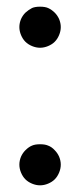

<svg xmlns="http://www.w3.org/2000/svg" viewBox="-20 -774 240 575"><path d="M43 -717Q48 -728 56 -736Q66 -745 76 -750Q85 -754 100 -754Q115 -754 124 -750Q135 -745 144 -736Q152 -728 157 -717Q162 -705 162 -693Q162 -681 157 -669Q152 -657 144 -649Q136 -641 124 -636Q112 -631 100 -631Q88 -631 76 -636Q64 -641 56 -649Q48 -657 43 -669Q38 -681 38 -693Q38 -705 43 -717ZM43 -305Q48 -316 56 -324Q66 -334 76 -338Q85 -342 100 -342Q115 -342 124 -338Q135 -334 144 -324Q152 -316 157 -305Q162 -293 162 -281Q162 -269 157 -257Q152 -245 144 -237Q136 -229 124 -224Q112 -219 100 -219Q88 -219 76 -224Q64 -229 56 -237Q48 -245 43 -257Q38 -269 38 -281Q38 -293 43 -305Z"/></svg>

Font: DSEG14 Modern Mini
Style: Regular
Weight: 400
Designer: Keshikan(Twitter:@keshinomi_88pro)
Version: Version 0.46